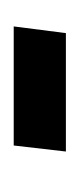

<svg xmlns="http://www.w3.org/2000/svg" viewBox="64 -182 118 287"><g transform="rotate(-90 123.5 -39.0)"><path d="M40 0H217L227 -78H49Z"/></g></svg>

Font: Noto Sans Arabic ExtCond Med
Style: Regular
Weight: 500
Width: 2
Designer: Monotype Design Team, Nadine Chahine, Nizar Qandah and Khaled Hosny
Foundry: Monotype Imaging Inc.
Version: Version 2.012